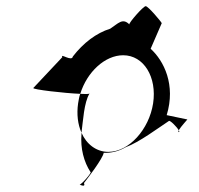

<svg xmlns="http://www.w3.org/2000/svg" viewBox="-20 -685 645 622"><path d="M88 -400C84 -395 190 -383 240 -381C262 -452 320 -506 379 -506C446 -506 489 -435 476 -350C463 -266 398 -193 331 -193C292 -193 260 -218 244 -255V-251C240 -204 252 -160 273 -128C280 -128 244 -87 238 -87C242 -85 258 -78 252 -92C263 -106 313 -171 316 -190C339 -189 363 -194 387 -208C431 -224 492 -270 527 -293C530 -297 553 -274 559 -263C566 -275 590 -301 587 -298L520 -312C550 -410 511 -488 468 -527L504 -610C502 -615 460 -665 452 -665C444 -665 397 -611 399 -606C377 -628 363 -609 337 -592C292 -578 250 -546 216 -502C213 -484 174 -514 182 -500ZM233 -350C228 -315 232 -282 244 -255C249 -292 252 -353 270 -382C268 -380 255 -380 240 -381C236 -371 235 -360 233 -350ZM238 -87H237ZM559 -263C558 -260 557 -257 559 -257C561 -257 562 -260 559 -263Z"/></svg>

Font: Ampere
Style: CndIta
Weight: 400
Version: Version 1